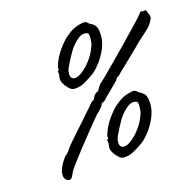

<svg xmlns="http://www.w3.org/2000/svg" viewBox="-103 -703 893 898"><g transform="rotate(-15 344.0 -253.5)"><path d="M229 -327Q203 -353 203 -377Q203 -383 204 -386Q206 -392 205.5 -397Q205 -402 205 -404Q201 -408 203 -410Q205 -412 206 -414Q211 -414 209 -423Q207 -429 215.5 -451Q224 -473 236 -492Q244 -506 261 -527.5Q278 -549 292 -560Q312 -577 327 -585Q342 -593 360 -597Q373 -601 382 -601Q392 -601 404 -588Q426 -579 434 -564Q442 -549 442 -518Q442 -467 400 -405Q381 -379 365 -364.5Q349 -350 323 -335Q305 -323 291 -318Q277 -313 260 -312Q250 -312 244 -315Q238 -318 229 -327ZM99 62Q99 30 133 -17Q155 -35 158 -45Q166 -59 257 -160Q318 -229 321 -234H322Q326 -234 330.5 -239Q335 -244 337 -251Q340 -259 347 -265Q354 -271 361 -273Q363 -277 366 -281Q369 -285 370 -288Q370 -290 374 -294.5Q378 -299 379 -302Q406 -325 521.5 -443.5Q637 -562 642 -572Q647 -581 653 -581Q655 -581 661 -579Q665 -581 669 -581Q673 -581 677 -579Q677 -578 678.5 -573Q680 -568 684 -560Q688 -553 688 -545Q688 -536 681 -525Q674 -512 666.5 -503Q659 -494 634 -472L604 -445Q595 -435 536 -378Q476 -322 475 -318Q464 -316 455 -298L436 -279Q383 -228 382 -224Q379 -220 366 -215Q365 -216 363.5 -213.5Q362 -211 362 -210Q362 -206 352.5 -194Q343 -182 328 -169Q278 -109 219 -34Q160 41 149 62Q141 81 136.5 87Q132 93 125 94Q99 89 99 62ZM387 -488Q391 -504 391 -520Q391 -543 386 -546Q379 -550 370 -550Q352 -550 335 -534Q313 -516 296 -489Q279 -462 258 -417Q251 -402 251 -386Q251 -374 256.5 -367Q262 -360 272 -360Q298 -360 337 -402Q355 -423 366 -441.5Q377 -460 387 -488ZM369 43Q343 17 343 -7Q343 -13 344 -16Q346 -22 345.5 -27Q345 -32 345 -34Q341 -38 343 -40Q345 -42 346 -44Q351 -44 349 -53Q347 -59 355.5 -81Q364 -103 376 -122Q384 -136 401 -157.5Q418 -179 432 -190Q452 -207 467 -215Q482 -223 500 -227Q513 -231 522 -231Q532 -231 544 -218Q566 -209 574 -194Q582 -179 582 -148Q582 -97 540 -35Q521 -9 505 5.5Q489 20 463 35Q445 47 431 52Q417 57 400 58Q390 58 384 55Q378 52 369 43ZM526 -119Q530 -135 530 -151Q530 -174 525 -177Q518 -181 509 -181Q491 -181 474 -165Q452 -147 435 -120Q418 -93 397 -48Q390 -33 390 -17Q390 -5 395.5 2Q401 9 411 9Q437 9 476 -33Q494 -54 505 -72.5Q516 -91 526 -119Z"/></g></svg>

Font: Caveat
Style: Regular
Weight: 400
Designer: Pablo Impallari
Foundry: Pablo Impallari
Version: Version 1.500; ttfautohint (v1.6)